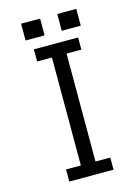

<svg xmlns="http://www.w3.org/2000/svg" viewBox="-133 -953 766 1052"><g transform="rotate(-15 250.0 -427.0)"><path d="M125.5 -725.1H376.5V-656.2H292.5V-43.9H376.5V24.9H125.5V-43.9H209.5V-656.2H125.5ZM94.2 -878.9H202.1V-783.7H94.2ZM299.3 -878.9H407.2V-783.7H299.3Z"/></g></svg>

Font: BIZ UDGothic
Style: Regular
Weight: 400
Monospace: yes
Designer: TypeBank Co., Ltd.
Foundry: Morisawa Inc.
Version: Version 1.05